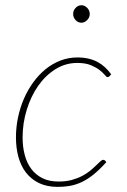

<svg xmlns="http://www.w3.org/2000/svg" viewBox="-20 -726 496 752"><path d="M42.5 0ZM396.5 -91Q369.5 -61 345.8 -42Q322 -23 299.2 -12.5Q276.5 -2 254 2Q231.5 6 206.5 6Q164 6 133.2 -8.8Q102.5 -23.5 82.2 -49.5Q62 -75.5 52.2 -111Q42.5 -146.5 42.5 -188Q42.5 -227 50.5 -265.5Q58.5 -304 73.5 -338.8Q88.5 -373.5 110 -403.2Q131.5 -433 158.2 -454.8Q185 -476.5 216.5 -488.8Q248 -501 283.5 -501Q307.5 -501 327.2 -496.2Q347 -491.5 363 -482.8Q379 -474 391.8 -462Q404.5 -450 415.5 -435L408.5 -427Q405.5 -424 401 -424Q397 -424 390 -432.8Q383 -441.5 369.8 -451.8Q356.5 -462 335.5 -470.8Q314.5 -479.5 282.5 -479.5Q236.5 -479.5 197.2 -455Q158 -430.5 129.5 -389.8Q101 -349 84.8 -296.2Q68.5 -243.5 68.5 -187.5Q68.5 -151 76.8 -119.5Q85 -88 102.2 -64.8Q119.5 -41.5 146 -28.2Q172.5 -15 209.5 -15Q238.5 -15 261.2 -21.2Q284 -27.5 302 -37Q320 -46.5 333.2 -57.5Q346.5 -68.5 356.2 -78Q366 -87.5 372.8 -93.8Q379.5 -100 384 -100Q388.5 -100 391.5 -97L396.5 -91ZM331.5 -671Q331.5 -657.5 321.2 -647.2Q311 -637 299 -637Q286 -637 276.2 -647.2Q266.5 -657.5 266.5 -671Q266.5 -685 276.2 -695.2Q286 -705.5 299 -705.5Q311.5 -705.5 321.5 -695.2Q331.5 -685 331.5 -671Z"/></svg>

Font: Lato Thin
Style: Italic
Weight: 200
Italic angle: -7°
Designer: Lukasz Dziedzic
Foundry: tyPoland Lukasz Dziedzic
Version: Version 2.007; 2014-02-27